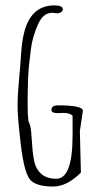

<svg xmlns="http://www.w3.org/2000/svg" viewBox="-20 -682 376 709"><path d="M274.9 -198.2 278.8 -44.9Q227.1 6.8 176.8 6.8Q110.4 6.8 89.6 -20.5Q68.8 -47.9 56.9 -147.5Q44.9 -247.1 44.9 -289.3Q44.9 -331.5 49.8 -382.3Q54.7 -433.1 57.6 -479.2Q60.5 -525.4 67.9 -556.6Q91.8 -662.1 181.2 -662.1Q211.9 -662.1 211.9 -647.9Q211.9 -641.1 205.3 -637Q198.7 -632.8 191.9 -632.8L172.9 -634.8Q139.2 -634.8 120.1 -591.8Q99.6 -543.9 94.5 -503.4Q89.4 -462.9 86.9 -439Q84.5 -415 83.5 -384.3Q82 -337.9 82 -297.9Q82 -257.8 85 -233.9Q92.8 -221.7 95.2 -194.1Q97.7 -166.5 99.4 -138.7Q101.1 -110.8 107.2 -83.5Q113.3 -56.2 133.3 -39.1Q153.3 -22 188 -22Q248 -22 248 -181.6V-254.9Q237.8 -265.1 212.9 -265.1L193.8 -264.2Q169.9 -264.2 169.9 -275.9Q169.9 -293 193.8 -293Q286.1 -293 286.1 -272.9Z"/></svg>

Font: Amatic SC
Style: Regular
Weight: 400
Version: Version 1.004